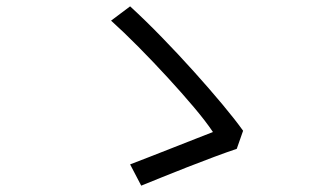

<svg xmlns="http://www.w3.org/2000/svg" viewBox="-20 -656 1040 605"><path d="M726 -187Q696 -177 654.5 -161.5Q613 -146 569.5 -129Q526 -112 488 -96.5Q450 -81 425 -71L390 -138Q414 -147 449.5 -161Q485 -175 523.5 -190Q562 -205 596 -218.5Q630 -232 651 -240Q629 -273 591.5 -317.5Q554 -362 508.5 -411.5Q463 -461 416.5 -508Q370 -555 330 -591L390 -636Q438 -592 490 -538.5Q542 -485 591 -430.5Q640 -376 680.5 -327.5Q721 -279 746 -244Z"/></svg>

Font: Source Han Sans SC Normal
Style: Regular
Weight: 350
Designer: Ryoko NISHIZUKA 西塚涼子 (kana, bopomofo & ideographs); Paul D. Hunt (Latin, Greek & Cyrillic); Sandoll Communications 산돌커뮤니
Foundry: Adobe
Version: Version 2.004;hotconv 1.0.118;makeotfexe 2.5.65603